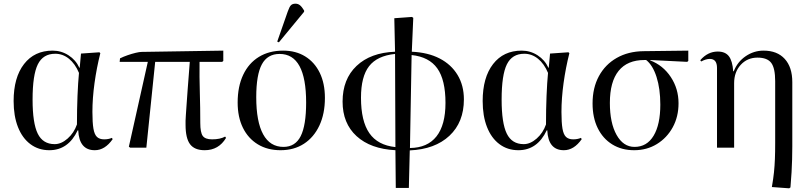

<svg xmlns="http://www.w3.org/2000/svg" viewBox="-20 -802 4387 1043"><path d="M248 14Q189 14 145 -19Q101 -52 77.5 -112Q54 -172 54 -253Q54 -381 110.5 -454Q167 -527 266 -527Q313 -527 352.5 -501.5Q392 -476 411 -434H413L420 -511L520 -518L525 -513Q505 -434 493.5 -351Q482 -268 482 -194Q482 -136 487.5 -103.5Q493 -71 507 -58Q521 -45 546 -45Q569 -45 588 -53L592 -46Q550 14 495 14Q410 14 405 -94H402Q351 14 248 14ZM277 -19Q313 -19 347.5 -49.5Q382 -80 398 -126Q398 -208 401 -281Q404 -354 409 -406Q388 -456 354.5 -483Q321 -510 280 -510Q214 -510 185.5 -452.5Q157 -395 157 -261Q157 -133 185 -76Q213 -19 277 -19Z M1092 14Q1037 14 1012.5 -18.5Q988 -51 988 -124Q988 -136 988 -146.5Q988 -157 989.5 -174.5Q991 -192 993 -225.5Q995 -259 999.5 -317Q1004 -375 1011 -466H823L775 0H687L680 -5L783 -466H630L632 -485Q650 -494 673 -502Q696 -510 717 -515Q738 -520 749 -520L1193 -527V-471L1187 -466H1064Q1063 -385 1065.5 -300Q1068 -215 1068 -134Q1068 -82 1081.5 -63.5Q1095 -45 1132 -45Q1176 -45 1203 -60L1208 -53Q1168 14 1092 14Z M1504 14Q1433 14 1380.5 -18Q1328 -50 1299.5 -108Q1271 -166 1271 -245Q1271 -332 1301 -395.5Q1331 -459 1386.5 -493Q1442 -527 1518 -527Q1587 -527 1638 -495.5Q1689 -464 1717 -406.5Q1745 -349 1745 -270Q1745 -184 1715 -120Q1685 -56 1631 -21Q1577 14 1504 14ZM1520 -4Q1584 -4 1613.5 -62.5Q1643 -121 1643 -245Q1643 -509 1499 -509Q1433 -509 1402.5 -452.5Q1372 -396 1372 -274Q1372 -141 1409.5 -72.5Q1447 -4 1520 -4ZM1495 -572 1486 -576 1543 -739Q1552 -765 1560.5 -773.5Q1569 -782 1585 -782Q1599 -782 1609.5 -773.5Q1620 -765 1632 -745V-738Z M2130 219 2128 14Q1993 7 1917 -62.5Q1841 -132 1841 -250Q1841 -372 1917 -444Q1993 -516 2126 -521L2122 -703L2218 -710L2225 -705L2217 -521Q2305 -517 2368 -484.5Q2431 -452 2465.5 -395Q2500 -338 2500 -262Q2500 -138 2421.5 -64.5Q2343 9 2206 15L2201 219ZM2128 -3 2126 -509Q2029 -499 1985 -442.5Q1941 -386 1941 -271Q1941 -144 1986.5 -78.5Q2032 -13 2128 -3ZM2207 2Q2302 1 2351 -61Q2400 -123 2400 -243Q2400 -368 2355.5 -430.5Q2311 -493 2216 -503Z M2796 14Q2737 14 2693 -19Q2649 -52 2625.5 -112Q2602 -172 2602 -253Q2602 -381 2658.5 -454Q2715 -527 2814 -527Q2861 -527 2900.5 -501.5Q2940 -476 2959 -434H2961L2968 -511L3068 -518L3073 -513Q3053 -434 3041.5 -351Q3030 -268 3030 -194Q3030 -136 3035.5 -103.5Q3041 -71 3055 -58Q3069 -45 3094 -45Q3117 -45 3136 -53L3140 -46Q3098 14 3043 14Q2958 14 2953 -94H2950Q2899 14 2796 14ZM2825 -19Q2861 -19 2895.5 -49.5Q2930 -80 2946 -126Q2946 -208 2949 -281Q2952 -354 2957 -406Q2936 -456 2902.5 -483Q2869 -510 2828 -510Q2762 -510 2733.5 -452.5Q2705 -395 2705 -261Q2705 -133 2733 -76Q2761 -19 2825 -19Z M3425 14Q3357 14 3306 -17.5Q3255 -49 3227 -106Q3199 -163 3199 -240Q3199 -325 3233.5 -388.5Q3268 -452 3330.5 -487.5Q3393 -523 3476 -524L3719 -527V-471L3713 -466L3512 -476V-474Q3582 -447 3624 -383.5Q3666 -320 3666 -241Q3666 -168 3634.5 -110.5Q3603 -53 3548.5 -19.5Q3494 14 3425 14ZM3427 -4Q3494 -4 3530.5 -64.5Q3567 -125 3567 -234Q3567 -320 3546.5 -384Q3526 -448 3490 -476H3481Q3388 -476 3340.5 -417Q3293 -358 3293 -243Q3293 -134 3329.5 -69Q3366 -4 3427 -4Z M4267 221 4173 214Q4181 168 4184.5 133.5Q4188 99 4189.5 62Q4191 25 4191 -26V-361Q4191 -432 4169.5 -460.5Q4148 -489 4095 -489Q4040 -489 4004 -450Q3968 -411 3968 -350V0H3875V-433Q3875 -482 3836 -482Q3815 -482 3789 -468L3784 -475Q3825 -522 3879 -522Q3920 -522 3939.5 -496.5Q3959 -471 3963 -415H3966Q3986 -466 4030.5 -496.5Q4075 -527 4128 -527Q4202 -527 4243 -482Q4284 -437 4284 -356V-7Q4284 30 4283 63.5Q4282 97 4280 133.5Q4278 170 4274 216Z"/></svg>

Font: Display Regular
Style: Regular
Weight: 400
Designer: Latin by Veronika Burian and Jose Scaglione. Greek by Irene Vlachou. Cyrillic by Vera Evstafieva.
Foundry: TypeTogether
Version: Version 3.002